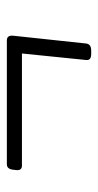

<svg xmlns="http://www.w3.org/2000/svg" viewBox="117 -480 286 560"><g transform="rotate(-90 260.0 -200.0)"><path d="M383 -77Q363 -77 365 -92L384 -279H57Q42 -279 44 -296L45 -305Q47 -323 61 -323H422Q437 -323 436 -306L413 -91Q411 -77 392 -77Z"/></g></svg>

Font: Asap Condensed Condensed ExtraLight
Style: Italic
Weight: 200
Width: 3
Italic angle: -6°
Designer: Pablo Cosgaya
Foundry: Omnibus-Type
Version: Version 3.001; ttfautohint (v1.8.4.7-5d5b)